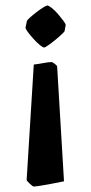

<svg xmlns="http://www.w3.org/2000/svg" viewBox="-20 -493 331 699"><path d="M78 -417Q79 -420 89 -429Q99 -438 112.5 -448.5Q126 -459 137.5 -466Q149 -473 152 -473Q157 -473 168.5 -464Q180 -455 191.5 -441.5Q203 -428 211.5 -416.5Q220 -405 219 -401L215 -379Q214 -377 204 -367.5Q194 -358 180.5 -347Q167 -336 155.5 -328Q144 -320 141 -320Q136 -320 124.5 -329.5Q113 -339 101 -352.5Q89 -366 80.5 -377.5Q72 -389 73 -393ZM213 167Q194 171 170.5 175.5Q147 180 128 183Q109 186 103 186Q99 186 88 175.5Q77 165 77 162L103 -258Q120 -260 138.5 -263.5Q157 -267 167 -267Q171 -267 179.5 -260.5Q188 -254 188 -251Z"/></svg>

Font: Grenze Gotisch
Style: Bold
Weight: 700
Designer: Renata Polastri
Foundry: Omnibus-Type
Version: Version 1.001